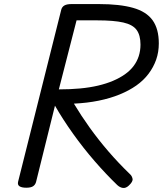

<svg xmlns="http://www.w3.org/2000/svg" viewBox="-20 -908 800 943"><path d="M109 14Q87 14 76 7Q65 0 69 -16L281 -861Q285 -875 297 -881.5Q309 -888 331 -888H466Q568 -888 633.5 -869.5Q699 -851 729.5 -808.5Q760 -766 760 -695Q760 -652 747 -615Q734 -578 709.5 -545.5Q685 -513 649.5 -488Q614 -463 567.5 -444Q521 -425 464.5 -413.5Q408 -402 343 -399Q379 -339 421 -280.5Q463 -222 512 -165Q561 -108 619 -52Q628 -44 631 -30Q634 -16 612 4Q598 17 583.5 15Q569 13 556 1Q500 -53 444.5 -117Q389 -181 339 -251Q289 -321 250 -389L157 -14Q153 0 142 7Q131 14 109 14ZM269 -469Q325 -469 373 -473.5Q421 -478 461.5 -487.5Q502 -497 535 -511Q568 -525 593.5 -543Q619 -561 636 -583.5Q653 -606 661.5 -632.5Q670 -659 670 -689Q670 -735 651 -761Q632 -787 585.5 -797.5Q539 -808 458 -808H356Z"/></svg>

Font: Playwrite DE SAS
Style: Regular
Weight: 400
Designer: Veronika Burian, José Scaglione
Foundry: TypeTogether
Version: Version 1.002